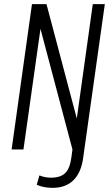

<svg xmlns="http://www.w3.org/2000/svg" viewBox="-20 -720 539 925"><path d="M233 185Q212 185 191.5 181Q171 177 157 170L170 125Q181 130 195.5 133Q210 136 225 136Q272 136 294.5 113.5Q317 91 324 38L329 0L175 -581L93 0H36L134 -700H204L350 -149L427 -700H485L381 38Q372 110 334.5 147.5Q297 185 233 185Z"/></svg>

Font: Pathway Extreme Condensed Thin
Style: Italic
Weight: 250
Width: 3
Italic angle: -8°
Version: Version 1.001;gftools[0.9.26]